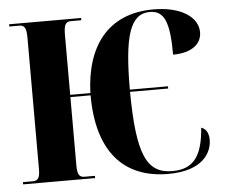

<svg xmlns="http://www.w3.org/2000/svg" viewBox="-52 -783 1000 853"><g transform="rotate(-5 448.0 -357.0)"><path d="M665 10C823 10 861 -72 861 -125C861 -144 856 -173 828 -182C819 -55 777 -1 685 -1C572 -1 529 -81 527 -368H697V-378H527C527 -615 557 -714 645 -714C709 -714 732 -663 732 -516C818 -516 860 -555 860 -605C860 -671 788 -724 662 -724C457 -724 358 -584 351 -378H261V-646C261 -690 269 -704 293 -704H339V-714H18V-704H62C86 -704 94 -690 94 -647V-63C94 -23 86 -10 62 -10H18V0H339V-10H293C269 -10 261 -23 261 -64V-368H351C351 -122 462 10 665 10Z"/></g></svg>

Font: Noto Serif Display ExtraCondensed Black
Style: Regular
Weight: 900
Width: 2
Designer: Monotype Design Team
Foundry: Monotype Imaging Inc.
Version: Version 2.009